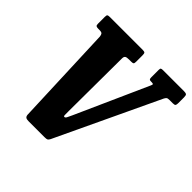

<svg xmlns="http://www.w3.org/2000/svg" viewBox="-189 -925 1105 1105"><g transform="rotate(45 364.0 -372.5)"><path d="M161.5 -16.5 137.5 -630Q136 -643 131 -649Q126 -655 108 -655H99.5Q87 -655 82.2 -658.5Q77.5 -662 77.5 -674.5V-730Q77.5 -744 81.8 -747Q86 -750 99.5 -750H365.5Q380 -750 383.8 -745.5Q387.5 -741 387.5 -726.5V-674.5Q387.5 -661.5 383.5 -658.2Q379.5 -655 366.5 -655H349.5Q331.5 -655 324.2 -650.5Q317 -646 316.5 -632.5L314 -199Q314 -177 314.2 -167.5Q314.5 -158 320 -158Q327.5 -158 333 -169.5Q338.5 -181 347 -199L542.5 -635.5Q548.5 -647.5 546.8 -651.2Q545 -655 533 -655H528.5Q519 -655 515.8 -658.2Q512.5 -661.5 512.5 -673V-734Q512.5 -745 516.8 -747.5Q521 -750 531.5 -750H701Q716.5 -750 722 -745.8Q727.5 -741.5 727.5 -725V-678Q727.5 -665 724 -660Q720.5 -655 707 -655H679.5Q664.5 -655 659.8 -651Q655 -647 650 -638L354.5 -12Q349 -1.5 343.5 1.8Q338 5 321.5 5H192Q177 5 170 0.5Q163 -4 161.5 -16.5Z"/></g></svg>

Font: Besley* Condensed
Style: Bold Italic
Weight: 700
Width: 3
Italic angle: -13°
Designer: Owen Earl
Foundry: indestructible type*
Version: Version 3.000; ttfautohint (v1.8.3)